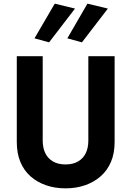

<svg xmlns="http://www.w3.org/2000/svg" viewBox="-20 -1008 718 1052"><path d="M169 -798 280 -988 391 -961 249 -776ZM349 -798 459 -988 571 -961 429 -776ZM214 -700V-238Q214 -198 228 -169Q242 -140 270 -123.5Q298 -107 339 -107Q380 -107 408 -123.5Q436 -140 450 -169Q464 -198 464 -238V-700H608V-230Q608 -168 588 -121Q568 -74 531.5 -42Q495 -10 446 7Q397 24 339 24Q281 24 232 7Q183 -10 147 -42Q111 -74 91.5 -121Q72 -168 72 -230V-700Z"/></svg>

Font: Venryn Sans SemiBold
Style: Regular
Weight: 600
Designer: Owen Earl, indestructible type* (font) & Cristiano Sobral (main changes)
Version: Version 3.60;October 28, 2020;FontCreator 13.0.0.2681 64-bit